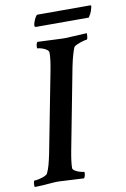

<svg xmlns="http://www.w3.org/2000/svg" viewBox="-95 -821 572 875"><g transform="rotate(-10 191.0 -383.5)"><path d="M-5.9 2.9Q-7.8 1 -7.8 -3.9Q-7.8 -26.4 -2 -26.4Q5.9 -26.4 19 -29.3Q32.2 -32.2 43.9 -37.1Q55.7 -42 58.6 -47.9Q66.4 -63.5 72.3 -85Q78.1 -106.4 84 -134.8L156.2 -507.8Q161.1 -533.2 163.6 -553.2Q166 -573.2 166 -587.9Q166 -596.7 156.7 -603Q147.5 -609.4 135.3 -613.3Q123 -617.2 115.2 -617.2Q113.3 -617.2 113.3 -621.1Q113.3 -639.6 120.1 -646.5L232.4 -641.6Q244.1 -640.6 273.4 -642.6Q302.7 -644.5 348.6 -646.5V-642.6Q348.6 -617.2 341.8 -617.2Q336.9 -617.2 323.2 -613.3Q309.6 -609.4 297.4 -604Q285.2 -598.6 282.2 -593.8Q277.3 -583 271 -561.5Q264.6 -540 257.8 -506.8L186.5 -135.7Q180.7 -105.5 178.2 -85Q175.8 -64.5 175.8 -52.7Q175.8 -45.9 186 -39.6Q196.3 -33.2 208.5 -29.8Q220.7 -26.4 226.6 -26.4Q228.5 -26.4 228.5 -21.5Q228.5 -7.8 221.7 2.9L109.4 -2.9Q98.6 -3.9 75.2 -2Q51.8 0 28.3 1.5Q4.9 2.9 -5.9 2.9ZM119.1 -721.7Q119.1 -727.5 123 -738.8Q127 -750 132.3 -759.3Q137.7 -768.6 141.6 -768.6H385.7Q391.6 -768.6 389.6 -760.7Q384.8 -740.2 379.9 -731.9Q375 -723.6 370.1 -714.8H126Q119.1 -714.8 119.1 -721.7Z"/></g></svg>

Font: Crimson Text SemiBold
Style: Italic
Weight: 600
Italic angle: -11°
Designer: Sebastian Kosch
Foundry: Sebastian Kosch
Version: Version 1.100; ttfautohint (v1.8.4)